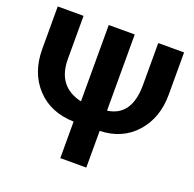

<svg xmlns="http://www.w3.org/2000/svg" viewBox="-136 -901 1084 1071"><g transform="rotate(20 405.5 -365.0)"><path d="M28.3 -507.8V-759.8H181.6V-503.9Q181.6 -340.8 331.1 -306.6V-759.8H485.4V-307.6Q625 -327.1 625 -510.7V-759.8H778.3V-508.8Q778.3 -371.1 698.2 -281.2Q618.2 -191.4 485.4 -187.5V30.3H331.1V-186.5Q192.4 -190.4 110.4 -278.8Q28.3 -367.2 28.3 -507.8Z"/></g></svg>

Font: GenEi M Gothic v2 Bold
Style: Regular
Weight: 700
Version: Version 2.0